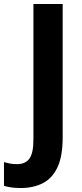

<svg xmlns="http://www.w3.org/2000/svg" viewBox="-90 -734 410 965"><path d="M14 211Q-12 211 -33 208Q-54 205 -70 200V81Q-56 85 -40 88Q-24 91 -5 91Q38 91 58 63Q78 35 78 -33V-714H225V-42Q225 51 199 106.5Q173 162 125.5 186.5Q78 211 14 211Z"/></svg>

Font: Noto Sans Lao UI SemCond
Style: Bold
Weight: 700
Width: 4
Designer: Monotype Design Team
Foundry: Monotype Imaging Inc.
Version: Version 2.000; ttfautohint (v1.8.4.7-5d5b)